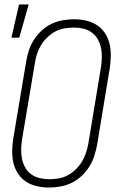

<svg xmlns="http://www.w3.org/2000/svg" viewBox="-20 -829 540 857"><path d="M199 8Q171 8 144.5 2Q118 -4 96.5 -18Q75 -32 60.5 -54Q46 -76 40 -101.5Q34 -127 34.5 -155Q35 -183 39 -210L97 -555Q101 -580 109 -604.5Q117 -629 131.5 -651.5Q146 -674 166 -692.5Q186 -711 210 -722.5Q234 -734 260 -738.5Q286 -743 310 -743Q338 -743 364.5 -737Q391 -731 412.5 -717Q434 -703 448.5 -681Q463 -659 469 -633.5Q475 -608 474.5 -580Q474 -552 470 -525L413 -180Q408 -155 400 -130.5Q392 -106 377.5 -83.5Q363 -61 343 -42.5Q323 -24 299 -12.5Q275 -1 249 3.5Q223 8 199 8ZM200 -29Q220 -29 241 -32.5Q262 -36 281 -46Q300 -56 316.5 -71.5Q333 -87 344.5 -105.5Q356 -124 363 -144.5Q370 -165 374 -186L431 -531Q434 -552 434.5 -574Q435 -596 430.5 -616.5Q426 -637 416 -654.5Q406 -672 389.5 -684Q373 -696 352.5 -701Q332 -706 310 -706Q290 -706 268.5 -702.5Q247 -699 228 -689Q209 -679 192.5 -663.5Q176 -648 164.5 -629.5Q153 -611 146 -590.5Q139 -570 136 -549L78 -204Q75 -183 74.5 -161Q74 -139 78.5 -118.5Q83 -98 93 -80.5Q103 -63 119.5 -51Q136 -39 157 -34Q178 -29 200 -29ZM31 -661 65 -809H108L66 -661Z"/></svg>

Font: Iosevka Term Curly XLt Obl
Style: Regular
Weight: 200
Italic angle: -9°
Designer: Belleve Invis
Foundry: Belleve Invis
Version: Version 32.3.0